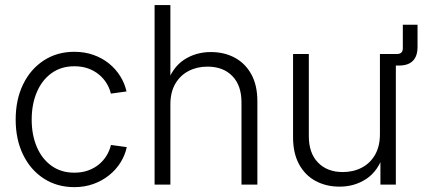

<svg xmlns="http://www.w3.org/2000/svg" viewBox="-20 -748 1732 778"><path d="M281.2 10.3Q210.9 10.3 157.2 -24.7Q103.5 -59.6 73.5 -121.3Q43.5 -183.1 43.5 -263.2Q43.5 -344.2 73.5 -406Q103.5 -467.8 157.2 -502.9Q210.9 -538.1 281.2 -538.1Q323.2 -538.1 358.9 -525.4Q394.5 -512.7 421.9 -490.5Q449.2 -468.3 467.3 -439.2Q485.4 -410.2 492.7 -377.4L429.2 -368.7Q424.3 -390.1 412.1 -410.2Q399.9 -430.2 381.1 -445.8Q362.3 -461.4 337.4 -470.5Q312.5 -479.5 281.2 -479.5Q227.5 -479.5 188.7 -451.4Q149.9 -423.3 129.2 -374.5Q108.4 -325.7 108.4 -263.2Q108.4 -201.2 129.2 -152.6Q149.9 -104 188.7 -76.2Q227.5 -48.3 281.2 -48.3Q312.5 -48.3 337.4 -57.4Q362.3 -66.4 381.1 -82Q399.9 -97.7 412.1 -117.9Q424.3 -138.2 429.7 -160.6L493.7 -151.9Q486.8 -119.1 468.5 -89.8Q450.2 -60.5 422.4 -38.1Q394.5 -15.6 358.9 -2.7Q323.2 10.3 281.2 10.3Z M670.4 -325.2V0H606.4V-727.5H670.4V-404.3H654.8Q677.2 -473.6 725.1 -505.4Q772.9 -537.1 834.5 -537.1Q888.7 -537.1 931.4 -514.2Q974.1 -491.2 998.5 -446.8Q1022.9 -402.3 1022.9 -337.9V0H958.5V-333.5Q958.5 -401.9 921.4 -439.9Q884.3 -478 820.8 -478Q778.3 -478 744.4 -460.4Q710.4 -442.9 690.4 -408.7Q670.4 -374.5 670.4 -325.2Z M1551.3 -482.4V-529.3H1588.9Q1612.3 -529.3 1612.3 -552.7V-647.9H1671.9V-558.1Q1671.9 -520.5 1653.1 -501.5Q1634.3 -482.4 1596.7 -482.4ZM1356 8.3Q1301.8 8.3 1259 -14.6Q1216.3 -37.6 1191.9 -82.3Q1167.5 -127 1167.5 -191.4V-529.3H1231.4V-195.8Q1231.4 -127.4 1268.8 -89.1Q1306.2 -50.8 1369.1 -50.8Q1411.6 -50.8 1445.8 -68.6Q1480 -86.4 1499.8 -120.8Q1519.5 -155.3 1519.5 -204.1V-529.3H1584V0H1521.5V-124.5H1535.2Q1512.7 -55.2 1464.8 -23.4Q1417 8.3 1356 8.3Z"/></svg>

Font: Inter 24pt Light
Style: Regular
Weight: 300
Designer: Rasmus Andersson
Foundry: rsms
Version: Version 4.001;git-66647c0bb